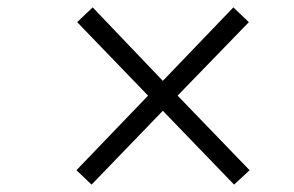

<svg xmlns="http://www.w3.org/2000/svg" viewBox="-20 -521 797 520"><path d="M231 -501 421 -302 612 -501 654 -461 461 -262 656 -60 614 -21 421 -221 228 -21 187 -60 381 -262 189 -461Z"/></svg>

Font: TypoPRO Titillium Text
Style: 250 wt
Weight: 300
Designer: Accademia di Belle Arti di Urbino and others
Foundry: Accademia di Belle Arti di Urbino and others.
Version: Version 25.000